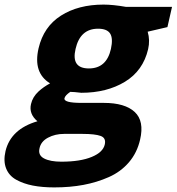

<svg xmlns="http://www.w3.org/2000/svg" viewBox="-40 -576 769 836"><path d="M128 -366Q150 -460 225.5 -508Q301 -556 411 -556Q452 -556 509 -546H709L689 -458L603 -438Q614 -401 605 -362Q583 -268 504 -220Q425 -172 314 -172L285 -175L266 -176Q244 -161 241 -149Q235 -128 315 -128H412Q504 -128 546.5 -88.5Q589 -49 570 32Q557 89 521.5 130.5Q486 172 434 195Q382 218 323.5 229Q265 240 196 240Q144 240 103 232Q62 224 30.5 206.5Q-1 189 -13.5 157Q-26 125 -16 82Q7 -14 123 -48Q85 -80 95 -123Q102 -154 128 -178Q150 -198 178 -213Q103 -259 128 -366ZM319 7H239Q200 7 169 23.5Q138 40 132 70Q125 100 152 114Q179 128 227 128Q310 128 360 107Q408 87 416 54Q423 25 398.5 16Q374 7 319 7ZM289 -363Q269 -278 347 -278Q424 -278 443 -363Q453 -409 439.5 -430Q426 -451 387 -451Q309 -451 289 -363Z"/></svg>

Font: Passageway
Style: BdIt
Weight: 700
Foundry: Ascender Corporation
Version: Version 1.11